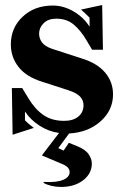

<svg xmlns="http://www.w3.org/2000/svg" viewBox="-20 -522 489 761"><path d="M153 203V199Q204 202 230 191Q256 180 256 160Q256 151 250 143.5Q244 136 231 130L146 94L214 5Q172 -1 136.5 -24Q101 -47 79 -80V-45Q88 -36 100 -26Q112 -16 114 -15L30 12L27 -173H68L93 -132Q118 -90 151.5 -66.5Q185 -43 234 -43Q270 -43 290.5 -60Q311 -77 311 -105Q311 -124 298 -138.5Q285 -153 252 -164L147 -198Q85 -217 54 -256Q23 -295 23 -346Q23 -412 70 -456Q117 -500 189 -500Q232 -500 272 -476.5Q312 -453 335 -416V-452Q328 -459 315.5 -471Q303 -483 301 -484L385 -502L388 -325H345L323 -362Q301 -400 273 -424Q245 -448 203 -448Q171 -448 153 -430Q135 -412 135 -389Q135 -370 146 -354.5Q157 -339 185 -329L305 -290Q366 -271 397 -234Q428 -197 428 -148Q428 -85 378.5 -41Q329 3 254 7L211 65L232 75L253 44L285 57Q318 70 331 89Q344 108 344 126Q344 166 309.5 192.5Q275 219 222 219Q202 219 183.5 214.5Q165 210 153 203Z"/></svg>

Font: Redaction
Style: Bold
Weight: 700
Designer: Jeremy Mickel / Forest Young
Foundry: MCKL
Version: Version 2.001; Redaction Bold